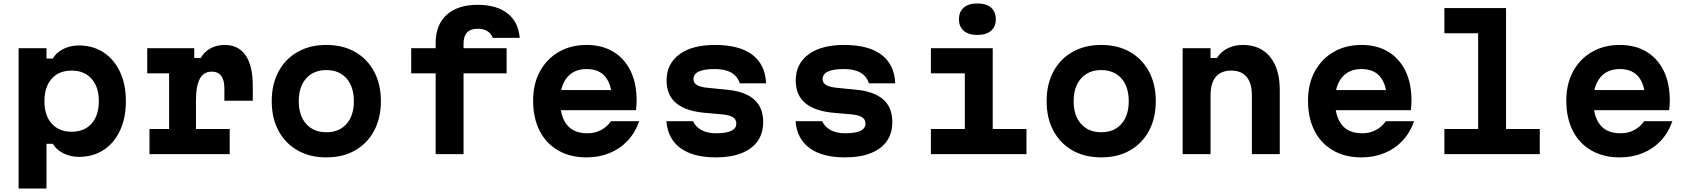

<svg xmlns="http://www.w3.org/2000/svg" viewBox="-20 -895 9790 1115"><path d="M88 200V-615H250V-555H287Q306 -590 347.5 -610.5Q389 -631 438 -631Q520 -631 581.5 -590.5Q643 -550 677 -477.5Q711 -405 711 -308Q711 -210 677 -137Q643 -64 581.5 -24Q520 16 438 16Q389 16 347.5 -5Q306 -26 287 -60H250V200ZM396 -130Q470 -130 512 -177.5Q554 -225 554 -308Q554 -390 512 -437.5Q470 -485 396 -485Q322 -485 280 -437.5Q238 -390 238 -307Q238 -225 280 -177.5Q322 -130 396 -130Z M835 -615H1108V-558H1146Q1165 -594 1202 -614Q1239 -634 1285 -634Q1365 -634 1406.5 -573.5Q1448 -513 1448 -396V-310H1283V-382Q1283 -479 1209 -479Q1163 -479 1140.5 -437.5Q1118 -396 1118 -310V-146H1314V0H848V-146H962V-469H835Z M1875 19Q1780 19 1708.5 -21.5Q1637 -62 1597.5 -135.5Q1558 -209 1558 -307Q1558 -406 1597.5 -479.5Q1637 -553 1708.5 -593.5Q1780 -634 1875 -634Q1971 -634 2042 -593.5Q2113 -553 2152.5 -479.5Q2192 -406 2192 -307Q2192 -209 2152.5 -135.5Q2113 -62 2042 -21.5Q1971 19 1875 19ZM1875 -127Q1950 -127 1992.5 -175.5Q2035 -224 2035 -307Q2035 -391 1992.5 -439.5Q1950 -488 1875 -488Q1801 -488 1758 -439.5Q1715 -391 1715 -307Q1715 -224 1758 -175.5Q1801 -127 1875 -127Z M2672 0H2510V-469H2368V-615H2510V-645Q2510 -751 2574 -809Q2638 -867 2754 -867Q2864 -867 2927.5 -817Q2991 -767 2998 -675H2842Q2831 -702 2809 -715Q2787 -728 2754 -728Q2713 -728 2692.5 -706.5Q2672 -685 2672 -642V-615H2922V-469H2672Z M3207 -372H3584L3534 -311Q3534 -400 3497 -447Q3460 -494 3387 -494Q3313 -494 3273 -445Q3233 -396 3233 -311Q3233 -220 3272 -170.5Q3311 -121 3391 -121Q3435 -121 3470 -139.5Q3505 -158 3528 -191H3692Q3669 -125 3625 -78Q3581 -31 3520 -6Q3459 19 3386 19Q3292 19 3222 -21Q3152 -61 3114 -135Q3076 -209 3076 -311Q3076 -408 3115.5 -480.5Q3155 -553 3225 -593.5Q3295 -634 3387 -634Q3476 -634 3541 -595Q3606 -556 3641.5 -484Q3677 -412 3677 -311Q3677 -297 3676 -282Q3675 -267 3673 -255H3207Z M4005 -191Q4019 -159 4053 -140Q4087 -121 4138 -121Q4197 -121 4226.5 -135Q4256 -149 4256 -178Q4256 -202 4236 -214.5Q4216 -227 4172 -231L4071 -240Q3961 -250 3906 -296.5Q3851 -343 3851 -428Q3851 -524 3925 -579Q3999 -634 4132 -634Q4273 -634 4348.5 -577.5Q4424 -521 4429 -411H4276Q4264 -451 4228 -472.5Q4192 -494 4131 -494Q4069 -494 4038 -479.5Q4007 -465 4007 -435Q4007 -414 4027 -401.5Q4047 -389 4091 -385L4192 -375Q4303 -366 4357.5 -319Q4412 -272 4412 -187Q4412 -121 4380 -75.5Q4348 -30 4286.5 -5.5Q4225 19 4138 19Q4005 19 3931.5 -35Q3858 -89 3850 -191Z M4755 -191Q4769 -159 4803 -140Q4837 -121 4888 -121Q4947 -121 4976.5 -135Q5006 -149 5006 -178Q5006 -202 4986 -214.5Q4966 -227 4922 -231L4821 -240Q4711 -250 4656 -296.5Q4601 -343 4601 -428Q4601 -524 4675 -579Q4749 -634 4882 -634Q5023 -634 5098.5 -577.5Q5174 -521 5179 -411H5026Q5014 -451 4978 -472.5Q4942 -494 4881 -494Q4819 -494 4788 -479.5Q4757 -465 4757 -435Q4757 -414 4777 -401.5Q4797 -389 4841 -385L4942 -375Q5053 -366 5107.5 -319Q5162 -272 5162 -187Q5162 -121 5130 -75.5Q5098 -30 5036.5 -5.5Q4975 19 4888 19Q4755 19 4681.5 -35Q4608 -89 4600 -191Z M5386 -615H5745V-146H5941V0H5386V-146H5583V-469H5386ZM5656 -692Q5605 -692 5577 -716Q5549 -740 5549 -783Q5549 -827 5577 -851Q5605 -875 5656 -875Q5707 -875 5735 -851Q5763 -827 5763 -783Q5763 -740 5735 -716Q5707 -692 5656 -692Z M6375 19Q6280 19 6208.5 -21.5Q6137 -62 6097.5 -135.5Q6058 -209 6058 -307Q6058 -406 6097.5 -479.5Q6137 -553 6208.5 -593.5Q6280 -634 6375 -634Q6471 -634 6542 -593.5Q6613 -553 6652.5 -479.5Q6692 -406 6692 -307Q6692 -209 6652.5 -135.5Q6613 -62 6542 -21.5Q6471 19 6375 19ZM6375 -127Q6450 -127 6492.5 -175.5Q6535 -224 6535 -307Q6535 -391 6492.5 -439.5Q6450 -488 6375 -488Q6301 -488 6258 -439.5Q6215 -391 6215 -307Q6215 -224 6258 -175.5Q6301 -127 6375 -127Z M6848 0V-615H7010V-558H7047Q7069 -594 7108.5 -614Q7148 -634 7197 -634Q7265 -634 7313 -603Q7361 -572 7386.5 -513.5Q7412 -455 7412 -372V0H7250V-342Q7250 -412 7219.5 -448.5Q7189 -485 7130 -485Q7071 -485 7040.5 -448.5Q7010 -412 7010 -342V0Z M7707 -372H8084L8034 -311Q8034 -400 7997 -447Q7960 -494 7887 -494Q7813 -494 7773 -445Q7733 -396 7733 -311Q7733 -220 7772 -170.5Q7811 -121 7891 -121Q7935 -121 7970 -139.5Q8005 -158 8028 -191H8192Q8169 -125 8125 -78Q8081 -31 8020 -6Q7959 19 7886 19Q7792 19 7722 -21Q7652 -61 7614 -135Q7576 -209 7576 -311Q7576 -408 7615.5 -480.5Q7655 -553 7725 -593.5Q7795 -634 7887 -634Q7976 -634 8041 -595Q8106 -556 8141.5 -484Q8177 -412 8177 -311Q8177 -297 8176 -282Q8175 -267 8173 -255H7707Z M8368 -848H8726V-146H8922V0H8368V-146H8564V-702H8368Z M9207 -372H9584L9534 -311Q9534 -400 9497 -447Q9460 -494 9387 -494Q9313 -494 9273 -445Q9233 -396 9233 -311Q9233 -220 9272 -170.5Q9311 -121 9391 -121Q9435 -121 9470 -139.5Q9505 -158 9528 -191H9692Q9669 -125 9625 -78Q9581 -31 9520 -6Q9459 19 9386 19Q9292 19 9222 -21Q9152 -61 9114 -135Q9076 -209 9076 -311Q9076 -408 9115.5 -480.5Q9155 -553 9225 -593.5Q9295 -634 9387 -634Q9476 -634 9541 -595Q9606 -556 9641.5 -484Q9677 -412 9677 -311Q9677 -297 9676 -282Q9675 -267 9673 -255H9207Z"/></svg>

Font: Martian Mono SemiExpanded
Style: Bold
Weight: 700
Width: 6
Designer: Roman Shamin
Foundry: Evil Martians
Version: Version 1.000